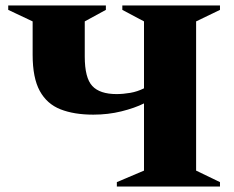

<svg xmlns="http://www.w3.org/2000/svg" viewBox="-20 -680 852 700"><path d="M406 0V-16L505 -58V-303Q471 -286 422.5 -274Q374 -262 320 -262Q250 -262 200.5 -281.5Q151 -301 125 -348.5Q99 -396 99 -480V-602L10 -644V-660H366V-644L289 -602V-474Q289 -396 316.5 -366.5Q344 -337 405 -337Q429 -337 455 -341.5Q481 -346 505 -358V-602L426 -644V-660H782V-644L695 -602V-58L782 -16V0Z"/></svg>

Font: Spectral ExtraBold
Style: Regular
Weight: 800
Designer: Jean-Baptiste Levee
Foundry: Production Type
Version: Version 2.001